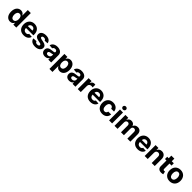

<svg xmlns="http://www.w3.org/2000/svg" viewBox="881 -3680 6795 6795"><g transform="rotate(45 4278.0 -282.5)"><path d="M261.4 8.9C349.4 8.9 395.2 -41.9 416.2 -87.4H422.6V0H571.7V-727.3H420.8V-453.8H416.2C396 -498.2 352.3 -552.6 261 -552.6C141.3 -552.6 40.1 -459.5 40.1 -272C40.1 -89.5 137.1 8.9 261.4 8.9ZM309.3 -111.5C235.1 -111.5 194.6 -177.6 194.6 -272.7C194.6 -367.2 234.4 -432.2 309.3 -432.2C382.8 -432.2 424 -370 424 -272.7C424 -175.4 382.1 -111.5 309.3 -111.5Z M944.2 10.7C1079.2 10.7 1170.1 -55 1191.4 -156.2L1051.5 -165.5C1036.2 -123.9 997.2 -102.3 946.7 -102.3C871.1 -102.3 823.2 -152.3 823.2 -233.7V-234H1194.6V-275.6C1194.6 -460.9 1082.4 -552.6 938.2 -552.6C777.7 -552.6 673.7 -438.6 673.7 -270.2C673.7 -97.3 776.3 10.7 944.2 10.7ZM823.2 -327.8C826.3 -389.9 873.6 -439.6 940.7 -439.6C1006.4 -439.6 1051.8 -392.8 1052.2 -327.8Z M1747.2 -389.9C1733.7 -490.4 1652.7 -552.6 1514.9 -552.6C1375.4 -552.6 1283.4 -487.9 1283.7 -382.8C1283.4 -301.1 1334.9 -248.2 1441.4 -226.9L1535.9 -208.1C1583.5 -198.5 1605.1 -181.1 1605.8 -153.8C1605.1 -121.4 1570 -98.4 1517 -98.4C1463.1 -98.4 1427.2 -121.4 1418 -165.8L1269.2 -158C1283.4 -53.6 1372.2 10.7 1516.7 10.7C1658 10.7 1759.2 -61.4 1759.6 -169C1759.2 -247.9 1707.7 -295.1 1601.9 -316.8L1503.2 -336.6C1452.4 -347.7 1433.6 -365.1 1433.9 -391.3C1433.6 -424 1470.5 -445.3 1517.4 -445.3C1570 -445.3 1601.2 -416.5 1608.7 -381.4Z M2010.7 10.3C2091.3 10.3 2143.5 -24.9 2170.1 -75.6H2174.4V0H2317.8V-367.9C2317.8 -497.9 2207.7 -552.6 2086.3 -552.6C1955.6 -552.6 1869.7 -490.1 1848.7 -390.6L1988.6 -379.3C1998.9 -415.5 2031.2 -442.1 2085.6 -442.1C2137.1 -442.1 2166.5 -416.2 2166.5 -371.4V-369.3C2166.5 -334.2 2129.3 -329.5 2034.4 -320.3C1926.5 -310.4 1829.5 -274.1 1829.5 -152.3C1829.5 -44.4 1906.6 10.3 2010.7 10.3ZM2054 -94.1C2007.5 -94.1 1974.1 -115.8 1974.1 -157.3C1974.1 -199.9 2009.2 -220.9 2062.5 -228.3C2095.5 -233 2149.5 -240.8 2167.6 -252.8V-195C2167.6 -137.8 2120.4 -94.1 2054 -94.1Z M2435.4 204.5H2586.6V-87.4H2591.3C2612.2 -41.9 2658 8.9 2746.1 8.9C2870.4 8.9 2967.3 -89.5 2967.3 -272C2967.3 -459.5 2866.1 -552.6 2746.4 -552.6C2655.2 -552.6 2611.5 -498.2 2591.3 -453.8H2584.5V-545.5H2435.4ZM2583.5 -272.7C2583.5 -370 2624.6 -432.2 2698.2 -432.2C2773.1 -432.2 2812.9 -367.2 2812.9 -272.7C2812.9 -177.6 2772.4 -111.5 2698.2 -111.5C2625.4 -111.5 2583.5 -175.4 2583.5 -272.7Z M3223.4 10.3C3304 10.3 3356.2 -24.9 3382.8 -75.6H3387.1V0H3530.5V-367.9C3530.5 -497.9 3420.5 -552.6 3299 -552.6C3168.3 -552.6 3082.4 -490.1 3061.4 -390.6L3201.3 -379.3C3211.6 -415.5 3244 -442.1 3298.3 -442.1C3349.8 -442.1 3379.3 -416.2 3379.3 -371.4V-369.3C3379.3 -334.2 3342 -329.5 3247.2 -320.3C3139.2 -310.4 3042.3 -274.1 3042.3 -152.3C3042.3 -44.4 3119.3 10.3 3223.4 10.3ZM3266.7 -94.1C3220.2 -94.1 3186.8 -115.8 3186.8 -157.3C3186.8 -199.9 3221.9 -220.9 3275.2 -228.3C3308.2 -233 3362.2 -240.8 3380.3 -252.8V-195C3380.3 -137.8 3333.1 -94.1 3266.7 -94.1Z M3648.1 0H3799.4V-308.6C3799.4 -375.7 3848.4 -421.9 3915.1 -421.9C3936.1 -421.9 3964.8 -418.3 3979 -413.7V-547.9C3965.6 -551.1 3946.7 -553.3 3931.5 -553.3C3870.4 -553.3 3820.3 -517.8 3800.4 -450.3H3794.7V-545.5H3648.1Z M4279.8 10.7C4414.8 10.7 4505.7 -55 4527 -156.2L4387.1 -165.5C4371.8 -123.9 4332.7 -102.3 4282.3 -102.3C4206.7 -102.3 4158.7 -152.3 4158.7 -233.7V-234H4530.2V-275.6C4530.2 -460.9 4418 -552.6 4273.8 -552.6C4113.3 -552.6 4009.2 -438.6 4009.2 -270.2C4009.2 -97.3 4111.9 10.7 4279.8 10.7ZM4158.7 -327.8C4161.9 -389.9 4209.2 -439.6 4276.3 -439.6C4342 -439.6 4387.4 -392.8 4387.8 -327.8Z M4875.4 10.7C5020.6 10.7 5111.9 -74.6 5119 -199.9H4976.2C4967.3 -141.7 4929 -109 4877.1 -109C4806.5 -109 4760.7 -168.3 4760.7 -272.7C4760.7 -375.7 4806.8 -434.7 4877.1 -434.7C4932.5 -434.7 4968 -398.1 4976.2 -343.8H5119C5112.6 -469.8 5017 -552.6 4874.6 -552.6C4709.2 -552.6 4606.9 -437.9 4606.9 -270.6C4606.9 -104.8 4707.4 10.7 4875.4 10.7Z M5216.3 0H5367.5V-545.5H5216.3ZM5292.3 -615.8C5337.4 -615.8 5374.3 -650.2 5374.3 -692.5C5374.3 -734.4 5337.4 -768.8 5292.3 -768.8C5247.5 -768.8 5210.6 -734.4 5210.6 -692.5C5210.6 -650.2 5247.5 -615.8 5292.3 -615.8Z M5488.3 0H5639.6V-327.4C5639.6 -387.8 5677.9 -427.9 5728.3 -427.9C5778.1 -427.9 5811.4 -393.8 5811.4 -340.2V0H5958.1V-333.1C5958.1 -389.6 5990.4 -427.9 6045.5 -427.9C6093.8 -427.9 6130 -397.7 6130 -337V0H6280.9V-366.8C6280.9 -485.1 6210.6 -552.6 6109 -552.6C6029.1 -552.6 5967 -511.7 5944.6 -449.2H5938.9C5921.5 -512.4 5865.8 -552.6 5790.8 -552.6C5717.3 -552.6 5661.6 -513.5 5638.8 -449.2H5632.5V-545.5H5488.3Z M6648.8 10.7C6783.7 10.7 6874.6 -55 6896 -156.2L6756 -165.5C6740.8 -123.9 6701.7 -102.3 6651.3 -102.3C6575.6 -102.3 6527.7 -152.3 6527.7 -233.7V-234H6899.1V-275.6C6899.1 -460.9 6786.9 -552.6 6642.8 -552.6C6482.2 -552.6 6378.2 -438.6 6378.2 -270.2C6378.2 -97.3 6480.8 10.7 6648.8 10.7ZM6527.7 -327.8C6530.9 -389.9 6578.1 -439.6 6645.2 -439.6C6710.9 -439.6 6756.4 -392.8 6756.7 -327.8Z M7149.1 -315.3C7149.5 -385.7 7191.4 -426.8 7252.5 -426.8C7313.2 -426.8 7349.8 -387.1 7349.4 -320.3V0H7500.7V-347.3C7500.7 -474.4 7426.1 -552.6 7312.5 -552.6C7231.5 -552.6 7172.9 -512.8 7148.4 -449.2H7142V-545.5H6997.9V0H7149.1Z M7909.8 -545.5H7807.2V-676.1H7655.9V-545.5H7581.3V-431.8H7655.9V-147.7C7655.2 -40.8 7728 12.1 7837.7 7.5C7876.8 6 7904.5 -1.8 7919.7 -6.7L7896 -119.3C7888.5 -117.9 7872.5 -114.3 7858.3 -114.3C7828.1 -114.3 7807.2 -125.7 7807.2 -167.6V-431.8H7909.8Z M8248.9 10.7C8414.4 10.7 8517.4 -102.6 8517.4 -270.6C8517.4 -439.6 8414.4 -552.6 8248.9 -552.6C8083.5 -552.6 7980.5 -439.6 7980.5 -270.6C7980.5 -102.6 8083.5 10.7 8248.9 10.7ZM8249.6 -106.5C8173.3 -106.5 8134.2 -176.5 8134.2 -271.7C8134.2 -366.8 8173.3 -437.1 8249.6 -437.1C8324.6 -437.1 8363.6 -366.8 8363.6 -271.7C8363.6 -176.5 8324.6 -106.5 8249.6 -106.5Z"/></g></svg>

Font: Karasuma Gothic
Style: Bold
Weight: 700
Designer: Rasmus Andersson / Ryoko Nishizuka
Foundry: Genbu
Version: Version 1.00